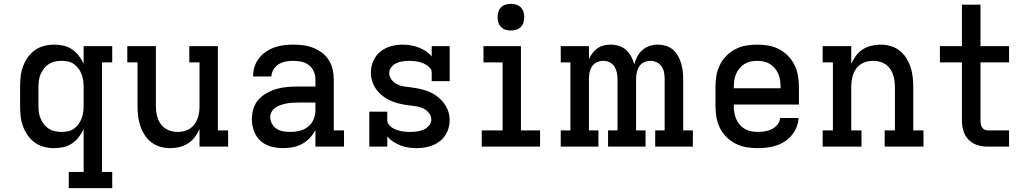

<svg xmlns="http://www.w3.org/2000/svg" viewBox="-20 -759 5290 994"><path d="M336 215V131H413V-91Q403 -69 388 -49.5Q373 -30 353 -16.5Q333 -3 309.5 2.5Q286 8 261 8Q235 8 209 1.5Q183 -5 161 -20.5Q139 -36 123.5 -58.5Q108 -81 99 -105.5Q90 -130 87 -156.5Q84 -183 84 -210V-310Q84 -337 87 -363.5Q90 -390 99 -414.5Q108 -439 123.5 -461.5Q139 -484 161 -499.5Q183 -515 209 -521.5Q235 -528 261 -528Q286 -528 309.5 -522.5Q333 -517 353 -503.5Q373 -490 388 -470.5Q403 -451 413 -429V-520H561V-436H508V131H561V215ZM299 -76Q316 -76 332.5 -79.5Q349 -83 362.5 -92.5Q376 -102 386 -115.5Q396 -129 402 -144.5Q408 -160 410.5 -176.5Q413 -193 413 -210V-310Q413 -327 410.5 -343.5Q408 -360 402 -375.5Q396 -391 386 -404.5Q376 -418 362.5 -427.5Q349 -437 332.5 -440.5Q316 -444 299 -444Q282 -444 265 -440.5Q248 -437 233.5 -428Q219 -419 208.5 -405.5Q198 -392 191 -376.5Q184 -361 181.5 -344Q179 -327 179 -310V-210Q179 -193 181.5 -176Q184 -159 191 -143.5Q198 -128 208.5 -114.5Q219 -101 233.5 -92Q248 -83 265 -79.5Q282 -76 299 -76Z M862 8Q836 8 810.5 1Q785 -6 764 -22Q743 -38 729 -60Q715 -82 706.5 -107Q698 -132 695 -158Q692 -184 692 -210V-436H639V-520H787V-210Q787 -193 789.5 -176.5Q792 -160 797.5 -144.5Q803 -129 813 -115.5Q823 -102 837 -93Q851 -84 867 -80Q883 -76 900 -76Q917 -76 933 -80Q949 -84 963 -93Q977 -102 987 -115.5Q997 -129 1002.5 -144.5Q1008 -160 1010.5 -176.5Q1013 -193 1013 -210V-436H960V-520H1108V-84H1161V0H1013V-91Q1003 -69 988.5 -49.5Q974 -30 954 -17Q934 -4 910 2Q886 8 862 8Z M1446 8Q1415 8 1384 0Q1353 -8 1329.5 -29Q1306 -50 1295 -80Q1284 -110 1284 -142Q1284 -169 1292 -196Q1300 -223 1318.5 -243.5Q1337 -264 1361.5 -277.5Q1386 -291 1412 -298.5Q1438 -306 1465.5 -308.5Q1493 -311 1521 -311H1613V-348Q1613 -369 1604.5 -389Q1596 -409 1579 -422Q1562 -435 1541 -439.5Q1520 -444 1498 -444Q1479 -444 1459.5 -440.5Q1440 -437 1423.5 -427Q1407 -417 1396.5 -400Q1386 -383 1385 -363H1290Q1290 -388 1297.5 -412.5Q1305 -437 1320 -456.5Q1335 -476 1356 -490.5Q1377 -505 1400.5 -513.5Q1424 -522 1448.5 -525Q1473 -528 1498 -528Q1525 -528 1551 -524.5Q1577 -521 1601.5 -511.5Q1626 -502 1647 -486Q1668 -470 1682 -448Q1696 -426 1702 -400Q1708 -374 1708 -348V-84H1761V0H1613V-86Q1601 -63 1583.5 -44.5Q1566 -26 1544 -14Q1522 -2 1497 3Q1472 8 1446 8ZM1483 -76Q1508 -76 1532 -82Q1556 -88 1575 -103Q1594 -118 1603.5 -141.5Q1613 -165 1613 -189V-228H1521Q1506 -228 1491 -227Q1476 -226 1461.5 -223Q1447 -220 1432.5 -215Q1418 -210 1406 -202Q1394 -194 1386.5 -180.5Q1379 -167 1379 -152Q1379 -134 1388.5 -117.5Q1398 -101 1413.5 -91.5Q1429 -82 1447 -79Q1465 -76 1483 -76Z M2137 8Q2116 8 2095 5Q2074 2 2054 -6Q2034 -14 2016 -25.5Q1998 -37 1985 -53V0H1892V-181H1985V-136Q1985 -124 1993 -114Q2001 -104 2011 -97.5Q2021 -91 2032.5 -87Q2044 -83 2055.5 -80.5Q2067 -78 2079 -77Q2091 -76 2103 -76Q2121 -76 2138.5 -78.5Q2156 -81 2172 -87.5Q2188 -94 2200.5 -108Q2213 -122 2213 -139Q2213 -158 2201.5 -173Q2190 -188 2173.5 -196.5Q2157 -205 2139 -208Q2121 -211 2102.5 -213Q2084 -215 2066 -218.5Q2048 -222 2031 -227Q2014 -232 1997 -240Q1980 -248 1965.5 -259Q1951 -270 1938.5 -283.5Q1926 -297 1917.5 -313Q1909 -329 1904.5 -347Q1900 -365 1900 -383Q1900 -414 1912.5 -443Q1925 -472 1949 -491.5Q1973 -511 2003 -519.5Q2033 -528 2064 -528Q2085 -528 2106 -524.5Q2127 -521 2146.5 -513.5Q2166 -506 2184 -494.5Q2202 -483 2215 -467V-520H2308V-339H2215V-384Q2215 -396 2207.5 -405.5Q2200 -415 2189.5 -421.5Q2179 -428 2168 -432.5Q2157 -437 2145 -439.5Q2133 -442 2121 -443Q2109 -444 2097 -444Q2081 -444 2064 -441.5Q2047 -439 2032 -432Q2017 -425 2006 -411.5Q1995 -398 1995 -381Q1995 -363 2006.5 -347.5Q2018 -332 2034 -323.5Q2050 -315 2068.5 -312Q2087 -309 2105 -307Q2123 -305 2141 -301.5Q2159 -298 2176.5 -293Q2194 -288 2210.5 -280Q2227 -272 2242 -261Q2257 -250 2269 -236.5Q2281 -223 2290 -207Q2299 -191 2303.5 -173Q2308 -155 2308 -137Q2308 -116 2302 -95.5Q2296 -75 2284.5 -57.5Q2273 -40 2256 -27Q2239 -14 2219.5 -6.5Q2200 1 2179 4.5Q2158 8 2137 8Z M2474 0V-84H2582V-436H2483V-520H2677V-84H2776V0ZM2625 -601Q2611 -601 2597.5 -605Q2584 -609 2574 -619Q2564 -629 2560 -642.5Q2556 -656 2556 -670Q2556 -684 2560 -697.5Q2564 -711 2574 -721Q2584 -731 2597.5 -735Q2611 -739 2625 -739Q2639 -739 2652.5 -735Q2666 -731 2676 -721Q2686 -711 2690 -697.5Q2694 -684 2694 -670Q2694 -656 2690 -642.5Q2686 -629 2676 -619Q2666 -609 2652.5 -605Q2639 -601 2625 -601Z M2883 0V-84H2933V-436H2883V-520H3029V-452Q3036 -469 3047 -483.5Q3058 -498 3072.5 -508.5Q3087 -519 3105 -523.5Q3123 -528 3141 -528Q3163 -528 3184 -521.5Q3205 -515 3221 -500.5Q3237 -486 3247.5 -466.5Q3258 -447 3264 -426Q3269 -447 3279.5 -466.5Q3290 -486 3306 -500Q3322 -514 3342.5 -521Q3363 -528 3385 -528Q3406 -528 3426.5 -522Q3447 -516 3463 -502.5Q3479 -489 3489.5 -470.5Q3500 -452 3506 -432Q3512 -412 3514.5 -391Q3517 -370 3517 -349V-84H3567V0H3372V-84H3421V-349Q3421 -366 3418 -383Q3415 -400 3405.5 -414.5Q3396 -429 3380 -436.5Q3364 -444 3347 -444Q3330 -444 3314 -436.5Q3298 -429 3289 -414.5Q3280 -400 3276.5 -383Q3273 -366 3273 -349V-84H3322V0H3128V-84H3177V-349Q3177 -366 3173.5 -383Q3170 -400 3161 -414.5Q3152 -429 3136 -436.5Q3120 -444 3103 -444Q3086 -444 3070 -436.5Q3054 -429 3044.5 -414.5Q3035 -400 3032 -383Q3029 -366 3029 -349V-84H3078V0Z M3903 8Q3873 8 3844 3Q3815 -2 3789 -15Q3763 -28 3741.5 -49Q3720 -70 3707 -96.5Q3694 -123 3689 -152Q3684 -181 3684 -210V-310Q3684 -339 3689 -368Q3694 -397 3707 -423Q3720 -449 3740.5 -470Q3761 -491 3787 -504.5Q3813 -518 3842 -523Q3871 -528 3900 -528Q3929 -528 3958 -523Q3987 -518 4013 -504.5Q4039 -491 4059.5 -470Q4080 -449 4093 -423Q4106 -397 4111 -368Q4116 -339 4116 -310V-218H3779V-210Q3779 -193 3782 -175.5Q3785 -158 3791.5 -142.5Q3798 -127 3809.5 -113.5Q3821 -100 3836 -91.5Q3851 -83 3868 -79.5Q3885 -76 3903 -76Q3921 -76 3940 -79Q3959 -82 3976 -90.5Q3993 -99 4005 -114Q4017 -129 4019 -148H4114Q4113 -124 4104 -101Q4095 -78 4079 -59Q4063 -40 4042.5 -26.5Q4022 -13 3999 -5.5Q3976 2 3951.5 5Q3927 8 3903 8ZM3779 -302H4021V-310Q4021 -327 4018.5 -344Q4016 -361 4009 -377Q4002 -393 3991 -406Q3980 -419 3965.5 -428Q3951 -437 3934 -440.5Q3917 -444 3900 -444Q3883 -444 3866 -440.5Q3849 -437 3834.5 -428Q3820 -419 3809 -406Q3798 -393 3791 -377Q3784 -361 3781.5 -344Q3779 -327 3779 -310Z M4239 0V-84H4292V-436H4239V-520H4387V-429Q4397 -451 4411.5 -470.5Q4426 -490 4446 -503Q4466 -516 4490 -522Q4514 -528 4538 -528Q4564 -528 4589.5 -521Q4615 -514 4636 -498Q4657 -482 4671 -460Q4685 -438 4693.5 -413Q4702 -388 4705 -362Q4708 -336 4708 -310V-84H4761V0H4560V-84H4613V-310Q4613 -327 4610.5 -343.5Q4608 -360 4602.5 -375.5Q4597 -391 4587 -404.5Q4577 -418 4563 -427Q4549 -436 4533 -440Q4517 -444 4500 -444Q4483 -444 4467 -440Q4451 -436 4437 -427Q4423 -418 4413 -404.5Q4403 -391 4397.5 -375.5Q4392 -360 4389.5 -343.5Q4387 -327 4387 -310V-84H4440V0Z M5094 0Q5076 0 5058.5 -3Q5041 -6 5024.5 -14Q5008 -22 4995 -35Q4982 -48 4974.5 -64Q4967 -80 4963.5 -98Q4960 -116 4960 -134V-436H4846V-520H4960V-735H5056V-520H5204V-436H5056V-134Q5056 -125 5057.5 -116Q5059 -107 5064 -99.5Q5069 -92 5077 -88Q5085 -84 5094 -84H5204V0Z"/></svg>

Font: Iosevka Etoile Medium
Style: Regular
Weight: 500
Designer: Belleve Invis
Foundry: Belleve Invis
Version: Version 22.1.2; ttfautohint (v1.8.4)